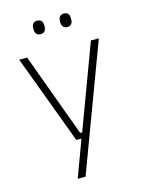

<svg xmlns="http://www.w3.org/2000/svg" viewBox="-123 -726 724 971"><g transform="rotate(-15 239.0 -241.0)"><path d="M260 -49 239.5 -39.5 406 -486.5H447.5L201.5 172H160.5L237 -34.5L252.5 -19.5H204.5L30.5 -486.5H72L232.5 -49ZM169 -583Q154.5 -583 147.2 -591.8Q140 -600.5 140 -617V-620.5Q140 -636.5 147.2 -645Q154.5 -653.5 169 -653.5Q184 -653.5 191 -645Q198 -636.5 198 -620.5V-617Q198 -600.5 191 -591.8Q184 -583 169 -583ZM309 -583Q294.5 -583 287.2 -591.8Q280 -600.5 280 -617V-620.5Q280 -636.5 287.2 -645Q294.5 -653.5 309 -653.5Q323.5 -653.5 330.5 -645Q337.5 -636.5 337.5 -620.5V-617Q337.5 -600.5 330.5 -591.8Q323.5 -583 309 -583Z"/></g></svg>

Font: Anek Gujarati Medium ExtraLight
Style: Regular
Weight: 250
Version: Version 1.003